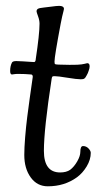

<svg xmlns="http://www.w3.org/2000/svg" viewBox="-20 -636 349 664"><path d="M131.8 -114.3Q131.8 -39.6 188 -39.6Q209.5 -39.6 222.7 -48.8Q236.3 -59.1 247.1 -77.9Q257.8 -96.7 257.8 -110.8Q257.8 -130.9 267.1 -130.9Q278.3 -130.9 286.1 -122.6Q293.9 -114.3 293.9 -107.4Q293.9 -84 279.8 -60.5Q265.6 -37.1 246.1 -22.9Q203.1 8.3 145.5 8.3Q108.4 8.3 86.2 -22.5Q64 -53.2 64 -100.1Q64 -124.5 66.9 -160.6Q69.8 -196.8 74.2 -231.7Q78.6 -266.6 83 -297.6Q87.4 -328.6 90.3 -348.9Q93.3 -369.1 93.3 -370.1Q93.3 -377.9 87.9 -378.4Q66.9 -380.4 42.5 -380.4Q34.2 -380.4 28.3 -379.4Q22.5 -378.4 21.5 -378.4Q15.1 -378.4 15.1 -390.6Q15.1 -407.7 21.5 -419.9Q24.4 -424.8 36.6 -424.8Q44.9 -424.8 59.6 -423.8Q74.2 -422.9 85.7 -422.1Q97.2 -421.4 98.1 -421.4Q102.1 -421.4 103.5 -429.2Q103.5 -430.2 103.5 -430.7Q116.7 -518.1 116.7 -554.2Q116.7 -565.9 111.6 -579.8Q106.4 -593.8 106.4 -596.7Q106.4 -602.5 111.1 -605.5Q115.7 -608.4 131.3 -609.9Q137.7 -610.4 157 -613Q176.3 -615.7 184.6 -615.7Q201.2 -615.7 201.2 -605Q201.2 -604 199.5 -597.2Q197.8 -590.3 194.8 -578.1Q191.9 -565.9 189.9 -554.2Q168.5 -440.9 168.5 -423.3Q168.5 -415.5 170.4 -414.3Q172.4 -413.1 181.2 -412.6Q226.6 -411.1 247.6 -412.1Q264.6 -413.1 272.5 -415.3Q280.3 -417.5 281.7 -417.5Q290 -417.5 290 -406.7Q290 -399.9 286.6 -391.1Q284.2 -382.8 279.8 -375.5Q275.4 -366.7 271.7 -364.3Q268.1 -361.8 259.3 -361.8Q245.6 -361.8 212.9 -367.2Q180.2 -372.6 168.5 -372.6Q162.6 -372.6 161.1 -371.1Q159.7 -369.6 158.7 -363.8Q131.8 -188.5 131.8 -114.3Z"/></svg>

Font: Cooper*
Style: Italic
Weight: 400
Italic angle: -7°
Designer: Owen Earl
Foundry: indestructible type*
Version: Version 0.001